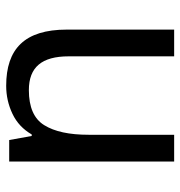

<svg xmlns="http://www.w3.org/2000/svg" viewBox="-1 -585 586 624"><g transform="rotate(-90 292.0 -273.0)"><path d="M325.2 -545.9C293 -545.9 262.7 -539.1 233.9 -525.4C205.1 -511.7 183.1 -490.7 167 -462.9H162.1L148.9 -536.1H79.1V0H166V-277.8C166 -340.8 176.3 -388.7 197.3 -422.4C217.8 -455.6 255.9 -472.2 311 -472.2C385.7 -472.2 420.9 -430.2 420.9 -342.8V0H507.8V-349.1C507.8 -486.3 444.8 -545.9 325.2 -545.9Z"/></g></svg>

Font: Avrile Sans
Style: Regular
Weight: 400
Designer: Monotype Design Team, Google (font), Stefan Peev (BGR Cyrillic), Cristiano Sobral (main changes)
Foundry: The Avrile Sans Project Authors
Version: Version 3.110